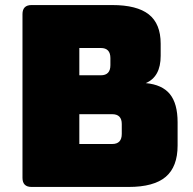

<svg xmlns="http://www.w3.org/2000/svg" viewBox="-20 -740 765 760"><path d="M489 0H105Q69 0 69 -36V-684Q69 -720 105 -720H424Q522 -720 569 -683Q616 -646 616 -567V-519Q616 -436 557 -411Q622 -405 652.5 -367.5Q683 -330 683 -256V-164Q683 -80 636 -40Q589 0 489 0ZM294 -288V-170H424Q462 -170 462 -210V-249Q462 -288 424 -288ZM294 -550V-442H379Q417 -442 417 -482V-510Q417 -550 379 -550Z"/></svg>

Font: Bungee Tint
Style: Regular
Weight: 400
Designer: David Jonathan Ross
Foundry: David Jonathan Ross
Version: Version 2.001